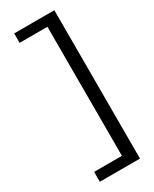

<svg xmlns="http://www.w3.org/2000/svg" viewBox="-242 -858 864 1076"><g transform="rotate(-30 190.0 -320.0)"><path d="M320 -800H60V-739H240V96H60V160H320Z"/></g></svg>

Font: Gully
Style: Regular
Weight: 400
Designer: jaikishan Patel
Foundry: MagicType
Version: Version 1.000;Glyphs 3.2 (3242)